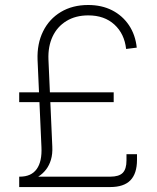

<svg xmlns="http://www.w3.org/2000/svg" viewBox="-20 -756 636 776"><path d="M60.1 -22V-42Q106.4 -42 128.4 -72.8Q150.4 -103.5 147.5 -162.1L131.8 -514.2Q129.4 -579.1 154.1 -629.2Q178.7 -679.2 225.8 -707.5Q272.9 -735.8 336.4 -735.8Q391.1 -735.8 433.1 -714.4Q475.1 -692.9 501.2 -654.1Q527.3 -615.2 532.7 -563.5L489.7 -558.1Q482.9 -619.6 442.4 -656.7Q401.9 -693.8 336.9 -693.8Q285.6 -693.8 248.5 -671.1Q211.4 -648.4 192.6 -608.4Q173.8 -568.4 175.8 -515.6L191.4 -163.6Q192.9 -133.8 186 -110.8Q179.2 -87.9 166.3 -71Q153.3 -54.2 136.2 -43.2Q119.1 -32.2 99.6 -27.1Q80.1 -22 60.1 -22ZM57.6 0V-42H425.8Q460.9 -42 476.1 -57.4Q491.2 -72.8 491.2 -107.4V-132.8H533.7V-109.9Q533.7 -54.7 507.1 -27.3Q480.5 0 425.3 0ZM57.6 -343.3V-382.8H439.5V-343.3Z"/></svg>

Font: Inter 16pt ExtraLight
Style: Regular
Weight: 250
Version: Version 4.001;git-66647c0bb